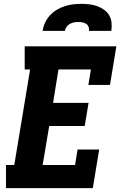

<svg xmlns="http://www.w3.org/2000/svg" viewBox="-20 -975 640 995"><path d="M11 0V-120H54L136 -615H108V-735H583L550 -535H438L451 -615H283L255 -442H439L419 -322H235L201 -120H369L382 -200H494L461 0ZM201 -815Q204 -837 213.5 -857.5Q223 -878 238.5 -895Q254 -912 274 -924Q294 -936 315.5 -943Q337 -950 358.5 -952.5Q380 -955 402 -955Q423 -955 444 -952.5Q465 -950 484 -943Q503 -936 519.5 -924.5Q536 -913 546 -895.5Q556 -878 558 -857Q560 -836 557 -815H441Q443 -826 439 -836Q435 -846 426.5 -851.5Q418 -857 407.5 -859Q397 -861 386 -861Q375 -861 364 -859Q353 -857 342.5 -851.5Q332 -846 325 -836Q318 -826 317 -815Z"/></svg>

Font: Iosevka Curly Slab HvEx
Style: Italic
Weight: 900
Width: 7
Italic angle: -9°
Monospace: yes
Designer: Belleve Invis
Foundry: Belleve Invis
Version: Version 11.1.0; ttfautohint (v1.8.3)